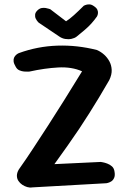

<svg xmlns="http://www.w3.org/2000/svg" viewBox="-20 -855 584 875"><path d="M127 -1Q116 1 104 -2.5Q92 -6 81.5 -13Q71 -20 64 -30.5Q57 -41 57 -54.5Q57 -68 66 -83Q100 -131 132 -180Q164 -229 198.5 -282Q233 -335 271 -396Q309 -457 354 -530Q307 -551 245 -547.5Q183 -544 115 -529Q115 -529 108 -528.5Q101 -528 90 -529Q79 -530 68.5 -534.5Q58 -539 52 -550Q43 -565 42 -575.5Q41 -586 44.5 -593Q48 -600 53 -604.5Q58 -609 62 -611Q66 -613 66 -613Q151 -644 241.5 -647Q332 -650 422 -627Q440 -619 454.5 -606Q469 -593 478.5 -575.5Q488 -558 489 -536.5Q490 -515 478 -490Q454 -448 431.5 -411Q409 -374 387 -339Q365 -304 341 -268Q317 -232 289 -192.5Q261 -153 228 -107L439 -117Q439 -117 448 -115.5Q457 -114 469 -109.5Q481 -105 490.5 -96.5Q500 -88 502 -72Q505 -55 500 -44Q495 -33 486.5 -28Q478 -23 471.5 -21.5Q465 -20 465 -20ZM248 -690 156 -752Q156 -752 151.5 -757Q147 -762 143 -770Q139 -778 140 -788.5Q141 -799 152 -809Q161 -817 170.5 -818.5Q180 -820 188.5 -818.5Q197 -817 203 -815Q209 -813 209 -813L281 -758Q297 -768 317 -786Q337 -804 362 -829Q362 -829 369 -832Q376 -835 386.5 -835Q397 -835 408 -827Q420 -819 423.5 -811Q427 -803 426.5 -796Q426 -789 424 -784.5Q422 -780 422 -780Q410 -763 396.5 -748Q383 -733 366.5 -719Q350 -705 329 -688Q320 -681 306 -678Q292 -675 277 -677.5Q262 -680 248 -690Z"/></svg>

Font: Sour Gummy Medium
Style: Regular
Weight: 500
Designer: Stefie Justprince
Foundry: Eifetstype
Version: Version 1.000